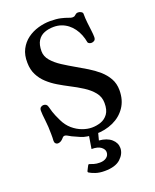

<svg xmlns="http://www.w3.org/2000/svg" viewBox="-170 -804 918 1139"><g transform="rotate(-20 289.0 -234.5)"><path d="M313.5 14.6Q256.3 14.6 224.1 0.5Q191.9 -13.7 175.3 -21.5Q161.6 -28.8 153.1 -33.9Q144.5 -39.1 136.7 -39.1Q132.8 -39.1 128.7 -36.9Q124.5 -34.7 121.1 -29.8Q111.8 -19 102.8 -14.4Q93.8 -9.8 85.9 -9.8Q76.2 -9.8 70.3 -16.4Q64.5 -22.9 64.9 -33.2Q65.9 -43.9 65.9 -53.2Q65.9 -62.5 65.9 -74.2Q65.9 -122.1 60.8 -163.1Q55.7 -204.1 55.7 -226.1Q55.7 -240.2 63.5 -246.6Q71.3 -252.9 80.6 -252.9Q102.1 -252.9 106.9 -232.4Q109.9 -220.2 116.9 -197.5Q124 -174.8 143.1 -135.7Q160.6 -99.1 188.2 -75.4Q215.8 -51.8 247.1 -40.3Q278.3 -28.8 307.1 -28.8Q336.4 -28.8 363.8 -38.3Q391.1 -47.9 408.9 -72.3Q426.8 -96.7 426.3 -141.1Q426.3 -179.2 402.8 -208.3Q379.4 -237.3 342.5 -260.7Q305.7 -284.2 266.1 -304.2Q232.9 -321.3 199.7 -341.1Q166.5 -360.8 139.2 -386Q111.8 -411.1 95 -444.1Q78.1 -477.1 77.6 -520.5Q76.2 -569.3 94.7 -605Q113.3 -640.6 144 -663.1Q174.8 -685.5 212.6 -696.5Q250.5 -707.5 288.1 -707.5Q328.1 -707.5 354.5 -701.4Q380.9 -695.3 397 -689Q413.1 -682.6 420.9 -682.6Q433.1 -682.6 437.5 -687Q441.9 -691.4 448.7 -695.8Q454.1 -699.2 461.9 -699.2Q472.2 -699.2 481.2 -693.6Q490.2 -688 490.2 -680.7Q490.2 -651.9 493.4 -623.3Q496.6 -594.7 499.8 -570.3Q502.9 -545.9 502.9 -529.3Q502.9 -514.2 494.6 -508.1Q486.3 -502 476.6 -502Q468.8 -502 462.2 -505.4Q455.6 -508.8 454.1 -513.2Q449.7 -539.1 440.4 -562.3Q431.2 -585.4 417.2 -604.7Q403.3 -624 385 -638.2Q366.7 -652.3 344.5 -660.2Q322.3 -668 296.4 -668Q263.7 -668 237.1 -657.5Q210.4 -647 195.1 -622.6Q179.7 -598.1 179.7 -556.6Q179.7 -523.9 203.1 -496.6Q226.6 -469.2 262.9 -445.8Q299.3 -422.4 337.9 -400.4Q370.6 -381.8 405.3 -360.8Q439.9 -339.8 469.5 -314.2Q499 -288.6 517.3 -256.1Q535.6 -223.6 535.6 -182.1Q535.6 -119.1 505.6 -75.2Q475.6 -31.2 425 -8.3Q374.5 14.6 313.5 14.6ZM290 239.3Q256.8 239.3 232.7 231Q208.5 222.7 195.8 214.4Q189.9 210.4 193.4 203.6Q196.8 196.3 201.4 187.5Q206.1 178.7 209 173.3Q211.9 167 219.2 169.9Q228.5 173.3 243.4 178Q258.3 182.6 280.3 182.6Q305.7 182.6 322 170.4Q338.4 158.2 338.4 137.2Q338.4 119.6 319.3 104.7Q300.3 89.8 260.3 89.8L276.4 -8.8H335.9L318.8 57.1Q368.7 61.5 396 85.4Q423.3 109.4 423.3 142.1Q423.3 178.7 390.6 209Q357.9 239.3 290 239.3Z"/></g></svg>

Font: Gelasio Medium
Style: Regular
Weight: 500
Designer: Eben Sorkin
Foundry: Eben Sorkin
Version: Version 1.008